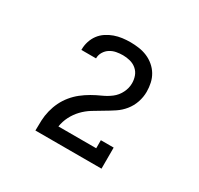

<svg xmlns="http://www.w3.org/2000/svg" viewBox="-117 -985 834 805"><g transform="rotate(30 300.0 -583.0)"><path d="M140 -323V-324Q140 -348 141 -372Q142 -396 148 -420Q154 -444 164.5 -465.5Q175 -487 190.5 -506Q206 -525 225 -540Q244 -555 265 -567Q286 -579 308.5 -589Q331 -599 350 -613.5Q369 -628 380.5 -650.5Q392 -673 392 -697Q392 -715 386 -731.5Q380 -748 366.5 -759.5Q353 -771 335.5 -775.5Q318 -780 301 -780Q285 -780 269 -777Q253 -774 239.5 -765.5Q226 -757 217.5 -743Q209 -729 209 -713V-712H138V-715Q138 -734 144 -753Q150 -772 161.5 -787.5Q173 -803 189.5 -814Q206 -825 224.5 -831.5Q243 -838 262 -840.5Q281 -843 301 -843Q321 -843 342 -840Q363 -837 382 -829Q401 -821 417 -807.5Q433 -794 443.5 -776.5Q454 -759 458.5 -738.5Q463 -718 463 -697Q463 -671 454.5 -646Q446 -621 429.5 -600.5Q413 -580 391 -565.5Q369 -551 346.5 -538Q324 -525 301.5 -511Q279 -497 261 -478Q243 -459 231 -435.5Q219 -412 215 -386H398V-425H460V-323Z"/></g></svg>

Font: Iosevka HT Extended
Style: Regular
Weight: 400
Width: 7
Monospace: yes
Designer: Belleve Invis
Foundry: Belleve Invis
Version: Version 32.3.0; ttfautohint (v1.8.4)